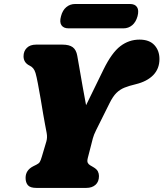

<svg xmlns="http://www.w3.org/2000/svg" viewBox="-20 -918 799 938"><path d="M463.5 -58Q463.5 -30 446.5 -15Q429.5 0 402 0H157.5Q127.5 0 116.2 -13.2Q105 -26.5 105 -49Q105 -86.5 142 -105.5L158 -113.5Q169.5 -119 174.2 -126.5Q179 -134 184.5 -153L206.5 -227Q212 -246 208 -268.2Q204 -290.5 200 -310.5Q197 -325.5 191.2 -359.5Q185.5 -393.5 178.8 -433.8Q172 -474 165.2 -509.2Q158.5 -544.5 153.5 -561.5Q149 -576 142 -584.2Q135 -592.5 125.5 -597Q95 -611.5 95 -643Q95 -668 111 -684Q127 -700 156.5 -700H285Q318.5 -700 335.5 -687.2Q352.5 -674.5 357.5 -645.5Q361.5 -624.5 368.2 -584.5Q375 -544.5 383.5 -496.5Q392 -448.5 400.5 -404L486 -579Q526 -660.5 568 -692.5Q610 -724.5 661.5 -724.5Q709.5 -724.5 734.2 -697.8Q759 -671 759 -629.5Q759 -582.5 728.8 -551.2Q698.5 -520 643 -506.5Q611 -499 588.5 -490Q566 -481 548.8 -464Q531.5 -447 515 -413.5L449.5 -282Q438 -259 433.5 -241.8Q429 -224.5 425.5 -210.5L409 -146.5Q405 -131 408.5 -123.2Q412 -115.5 420.5 -110.5L435 -102Q452.5 -92 458 -81Q463.5 -70 463.5 -58ZM278 -838.5Q285.5 -868 304 -883.2Q322.5 -898.5 347 -898.5H615Q639.5 -898.5 649.5 -883.2Q659.5 -868 652 -839Q644 -810 625.8 -794.8Q607.5 -779.5 583 -779.5H315Q290.5 -779.5 280.2 -794.8Q270 -810 278 -838.5Z"/></svg>

Font: Fraunces 9pt SuperSoft Black
Style: Italic
Weight: 900
Italic angle: -16°
Version: Version 1.000;[0bf87f6ff]